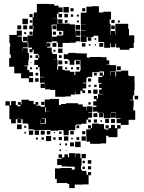

<svg xmlns="http://www.w3.org/2000/svg" viewBox="-20 -731 737 984"><path d="M665 -185H663V-165H673V-117H639V-91H599V-100H578V-122H598V-125H573V-156H549V-154H572V-128H546V-151H545V-125H513V-151H510V-130H488V-152H509V-153H481V-159H457V-183H474V-190H458V-212H474V-223H461V-239H477V-226H482V-248H509V-250H488V-272H501V-280H488V-302H501V-306H484V-336H505V-343H491V-359H507V-345H513V-364H512V-365H489V-361H453V-337H428V-332H423V-307H404V-304H422V-278H404V-268H416V-254H402V-266H392V-248H366V-263H364V-246H343V-237H315V-235H263V-270H238V-273H211V-301H210V-280H188V-302H209V-307H185V-335H207V-337H185V-365H183V-387H175V-398H156V-424H175V-434H162V-448H176V-435H181V-448H176V-455H153V-476H147V-463H131V-479H144V-487H125V-513H122V-488H97V-484H122V-460H128V-422H125V-395H105V-392H120V-372H130V-361H149V-341H130V-332H150V-310H128V-330H88V-355H53V-389H27V-433H35V-452H30V-490H32V-510H28V-552H66V-574H92V-548H70V-544H92V-519H97V-514H121V-549H147V-553H149V-581H151V-599H148V-582H130V-600H147V-643H153V-667H169V-711H229V-710H258V-702H280V-693H301V-669H280V-660H272V-638H252V-637H275V-609H300V-610H338V-606H364V-577H365V-550H366V-574H392V-548H368V-543H391V-519H368V-512H339V-511H301V-489H277V-513H271V-519H247V-543H271V-549H299V-551H304V-572H300V-573H271V-605H246V-604H245V-578H246V-514H219V-494H220V-510H238V-492H222V-487H245V-461H249V-454H272V-428H252V-427H275V-395H273V-374H278V-392H300V-373H311V-370H338V-363H361V-346H366V-364H390V-370H393V-394H392V-424H368V-422H361V-399H337V-422H330V-429H307V-453H330V-460H368V-458H396V-457H425V-436H441V-439H497V-438H526V-422H540V-400H526V-398H546V-397H575V-365H546V-364H545V-345H547V-363H571V-340H575V-365H601V-369H637V-344H642V-341H669V-312H670V-270H668V-242H661V-219H645V-217H665ZM459 -541H424V-516H394V-546H419V-547H395V-575H419V-577H395V-605H422V-606H394V-666H423V-697H451V-699H487V-667H509V-671H549V-631H542V-609H547V-573H546V-552H548V-572H570V-555H572V-573H571V-609H637V-583H641V-550H668V-512H665V-485H644V-476H594V-487H575V-507H571V-489H547V-510H544V-486H514V-513H511V-516H484V-544H482V-548H459ZM305 -695H333V-667H305ZM341 -689H357V-673H341ZM401 -689H417V-673H401ZM298 -660V-642H280V-660ZM310 -660H328V-642H310ZM131 -643V-659H147V-643ZM355 -657V-645H343V-657ZM374 -656H384V-646H374ZM95 -635H123V-607H95ZM278 -610V-632H300V-610ZM551 -629H567V-613H551ZM326 -628V-614H312V-628ZM133 -615V-627H145V-615ZM374 -626H384V-616H374ZM584 -626H594V-616H584ZM367 -603H391V-579H367ZM69 -601H89V-581H69ZM99 -601H119V-581H99ZM249 -601H269V-581H249ZM550 -600H568V-582H550ZM131 -553V-569H147V-553ZM267 -569V-553H251V-569ZM282 -554V-568H296V-554ZM114 -566V-556H104V-566ZM120 -520H98V-542H120ZM430 -540H448V-522H430ZM465 -535H473V-527H465ZM249 -511H269V-491H249ZM509 -511V-491H489V-511ZM418 -510V-492H400V-510ZM443 -505V-497H435V-505ZM472 -504V-498H466V-504ZM95 -483V-464H96V-483ZM278 -482H300V-460H278ZM264 -476V-466H254V-476ZM282 -434V-448H296V-434ZM133 -447H145V-435H133ZM299 -401H279V-421H299ZM369 -421H389V-401H369ZM312 -418H326V-404H312ZM137 -409V-413H141V-409ZM599 -371H579V-391H599ZM386 -388V-374H372V-388ZM144 -376H134V-386H144ZM164 -376V-386H174V-376ZM324 -386V-376H314V-386ZM344 -376V-386H354V-376ZM176 -344H162V-358H176ZM462 -358H476V-344H462ZM178 -312H160V-330H178ZM431 -329H447V-313H431ZM475 -297V-285H463V-297ZM444 -296V-286H434V-296ZM480 -250H458V-272H480ZM447 -253H431V-269H447ZM670 -222V-240H688V-222ZM279 -61H239V-65H186V-64H152V-68H126V-94H122V-98H96V-120H89V-101H69V-120H61V-99H37V-120H28V-190H8V-212H30V-192H37V-213H61V-192H70V-186H84V-194H72V-208H86V-196H90V-220H128V-214H152V-197H162V-208H176V-194H165V-190H188V-184H209V-221H236V-224H282V-193H292V-198H318V-202H380V-196H404V-184H422V-164H424V-186H454V-156H432V-154H452V-128H432V-118H423V-97H397V-93H370V-90H366V-64H337V-63H332V-38H306V-63H301V-64H279ZM191 -193V-209H207V-193ZM445 -207V-195H433V-207ZM216 -181H212V-158H216V-157H233V-158H216ZM459 -151H479V-131H459ZM187 -97H215V-124H192V-122H210V-100H188V-118H187ZM88 -121V-122H70V-121ZM519 -121H539V-101H519ZM549 -121H569V-101H549ZM477 -119V-103H461V-119ZM446 -118V-104H432V-118ZM495 -107V-115H503V-107ZM569 -74H580V-90H598V-72H582V-28H536V-35H524V4H496V6H442V-5H423V-34H422V-68H445V-73H431V-89H447V-75H452V-98H486V-95H513V-71H519V-67H536V-73H521V-89H537V-74H549V-91H569ZM91 -69H67V-93H91ZM372 -88H386V-74H372ZM114 -76H104V-86H114ZM150 -40H128V-62H150ZM180 -40H158V-62H180ZM209 -41H189V-61H209ZM238 -60V-42H220V-60ZM340 -60H358V-42H340ZM401 -43V-59H417V-43ZM283 -45V-57H295V-45ZM113 -47H105V-55H113ZM262 -54V-48H256V-54ZM242 -8H216V-34H242ZM308 -32H330V-10H308ZM420 -10H398V-32H420ZM281 -29H297V-13H281ZM386 -14H372V-28H386ZM205 -15H193V-27H205ZM253 -27H265V-15H253ZM174 -16H164V-26H174ZM353 -25V-17H345V-25ZM393 23H365V-5H393ZM359 19H339V-1H359ZM314 4H324V14H314ZM285 5H293V13H285ZM293 43H285V35H293ZM321 37V41H317V37ZM423 164H431V151H447V167H434V214H405V215H363V233H335V212H326V207H271V186H262V132H290V130H348V138H363V123H325V122H296V115H273V83H296V78H280V60H298V76H310V60H328V75H334V54H364V75H366V56H392V80H398V118H395V138H400V145H423ZM398 58H420V80H398ZM448 108H430V90H448ZM403 93H415V105H403ZM447 137H431V121H447ZM415 135H403V123H415Z"/></svg>

Font: Rubik-Storm
Style: Regular
Weight: 400
Designer: NaN (generative design), Hubert & Fischer (Rubik source font outlines)
Foundry: NaN, Hubert & Fischer
Version: Version 1.000